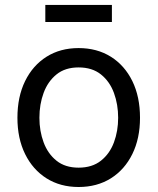

<svg xmlns="http://www.w3.org/2000/svg" viewBox="-20 -748 640 780"><path d="M299.3 11.7Q225.1 11.7 169.2 -23.4Q113.3 -58.6 82 -122.1Q50.8 -185.5 50.8 -269.5Q50.8 -355 82 -418.7Q113.3 -482.4 169.2 -517.6Q225.1 -552.7 299.3 -552.7Q374 -552.7 430.2 -517.6Q486.3 -482.4 517.6 -418.7Q548.8 -355 548.8 -269.5Q548.8 -185.5 517.6 -122.1Q486.3 -58.6 430.2 -23.4Q374 11.7 299.3 11.7ZM299.3 -66.9Q354.5 -66.9 390.1 -95.2Q425.8 -123.5 442.9 -169.7Q460 -215.8 460 -269.5Q460 -323.7 442.9 -370.4Q425.8 -417 390.1 -445.6Q354.5 -474.1 299.3 -474.1Q244.6 -474.1 209.5 -445.6Q174.3 -417 157.2 -370.6Q140.1 -324.2 140.1 -269.5Q140.1 -215.8 157.2 -169.7Q174.3 -123.5 209.5 -95.2Q244.6 -66.9 299.3 -66.9ZM434.6 -728V-658.7H164.1V-728Z"/></svg>

Font: Atlassian Sans
Style: Regular
Weight: 400
Designer: Rasmus Andersson
Foundry: Modifications by Atlassian Pty Ltd, manufactured by rsms
Version: Version 4.001;git-9221beed3